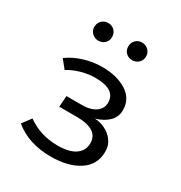

<svg xmlns="http://www.w3.org/2000/svg" viewBox="-179 -882 958 1019"><g transform="rotate(30 300.0 -372.5)"><path d="M286 -309Q339 -309 369.5 -331Q400 -353 400 -389Q400 -470 276 -470Q235 -470 192 -458Q149 -446 113 -424L73 -474Q113 -504 168 -521Q223 -538 279 -538Q370 -538 429 -500.5Q488 -463 488 -394Q488 -352 459 -323.5Q430 -295 381 -281Q413 -280 444.5 -265Q476 -250 496.5 -222Q517 -194 517 -157Q517 -76 451 -32.5Q385 11 278 11Q143 11 54 -62L94 -116Q175 -58 281 -58Q352 -58 389 -84Q426 -110 426 -155Q426 -241 292 -241H186L191 -309ZM135 -701Q135 -725 151 -740.5Q167 -756 190 -756Q213 -756 228.5 -740.5Q244 -725 244 -701Q244 -678 228.5 -663Q213 -648 190 -648Q167 -648 151 -663.5Q135 -679 135 -701ZM343 -701Q343 -725 358.5 -740.5Q374 -756 397 -756Q420 -756 436 -740.5Q452 -725 452 -701Q452 -679 436 -663.5Q420 -648 397 -648Q374 -648 358.5 -663Q343 -678 343 -701Z"/></g></svg>

Font: Fira Mono
Style: Regular
Weight: 400
Designer: Carrois Corporate & Edenspiekermann AG
Foundry: Carrois Corporate GbR & Edenspiekermann AG
Version: Version 3.206